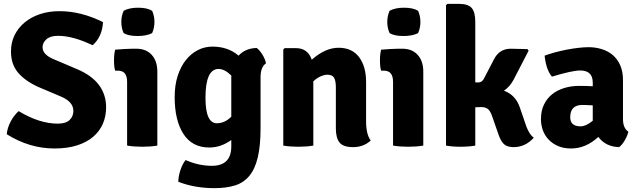

<svg xmlns="http://www.w3.org/2000/svg" viewBox="-20 -756 3312 997"><path d="M15 -59Q18 -92 35.5 -125Q53 -158 77 -179Q184 -114 280 -114Q322 -114 341.5 -133Q361 -152 361 -180Q361 -227 298 -254L180 -304Q111 -335 74 -378.5Q37 -422 37 -489Q37 -535 55.5 -573Q74 -611 107.5 -639Q141 -667 187 -682.5Q233 -698 289 -698Q401 -698 515 -641Q510 -564 461 -521Q359 -570 281 -570Q241 -570 221 -552Q201 -534 201 -511Q201 -472 260 -448L380 -397Q456 -365 493.5 -315Q531 -265 531 -199Q531 -152 514 -113Q497 -74 463.5 -45.5Q430 -17 380 -1Q330 15 263 15Q133 15 15 -59Z M797 -384V0Q780 3 760 4.5Q740 6 719 6Q698 6 677.5 4.5Q657 3 640 0V-331Q640 -389 593 -389H578Q572 -408 572 -442Q572 -475 578 -498Q604 -500 626 -501.5Q648 -503 666 -503H688Q739 -503 768 -471Q797 -439 797 -384ZM622 -700Q651 -716 697 -716Q744 -716 770 -700Q782 -673 782 -642Q782 -611 770 -584Q741 -569 694 -569Q647 -569 622 -584Q610 -611 610 -642Q610 -673 622 -700Z M1219 -467Q1253 -505 1313 -507Q1329 -495 1343.5 -471Q1358 -447 1361 -427Q1333 -408 1333 -355V-91Q1333 1 1318.5 61.5Q1304 122 1274.5 157.5Q1245 193 1200 207Q1155 221 1094 221Q991 221 906 188Q906 160 917 127Q928 94 944 75Q1011 105 1080 105Q1181 105 1181 4V-29Q1127 10 1067 10Q978 10 932.5 -60.5Q887 -131 887 -252Q887 -313 902.5 -361.5Q918 -410 945 -444Q972 -478 1007.5 -496Q1043 -514 1083 -514Q1164 -514 1219 -467ZM1181 -150V-364Q1146 -398 1115 -398Q1047 -398 1047 -248Q1047 -116 1106 -116Q1147 -116 1181 -150Z M1881 -330V-125Q1881 -59 1905 -26Q1867 8 1814 8Q1762 8 1743 -16Q1724 -40 1724 -89V-302Q1724 -336 1715 -352Q1706 -368 1680 -368Q1665 -368 1646 -360Q1627 -352 1607 -334V0Q1590 3 1570 4.5Q1550 6 1529 6Q1508 6 1488 4.5Q1468 3 1451 0V-499L1458 -506H1517Q1578 -506 1599 -446Q1669 -508 1738 -508Q1808 -508 1844.5 -459.5Q1881 -411 1881 -330Z M2178 -384V0Q2161 3 2141 4.5Q2121 6 2100 6Q2079 6 2058.5 4.5Q2038 3 2021 0V-331Q2021 -389 1974 -389H1959Q1953 -408 1953 -442Q1953 -475 1959 -498Q1985 -500 2007 -501.5Q2029 -503 2047 -503H2069Q2120 -503 2149 -471Q2178 -439 2178 -384ZM2003 -700Q2032 -716 2078 -716Q2125 -716 2151 -700Q2163 -673 2163 -642Q2163 -611 2151 -584Q2122 -569 2075 -569Q2028 -569 2003 -584Q1991 -611 1991 -642Q1991 -673 2003 -700Z M2679 -199 2704 -126Q2724 -60 2752 -41Q2708 8 2647 8Q2614 8 2597 -7.5Q2580 -23 2567 -62L2537 -148Q2527 -179 2514 -189.5Q2501 -200 2479 -200Q2457 -200 2448 -199V0Q2415 6 2372 6Q2329 6 2296 0V-729L2303 -736H2363Q2410 -736 2429 -715Q2448 -694 2448 -642V-328H2464Q2482 -328 2492 -346L2544 -446Q2572 -503 2632 -503Q2661 -503 2719 -501L2725 -493L2648 -344Q2628 -306 2597 -285Q2657 -263 2679 -199Z M3243 -72Q3238 -51 3224 -27Q3210 -3 3195 8Q3125 6 3087 -45Q3022 15 2946 15Q2907 15 2878 2.5Q2849 -10 2829 -31Q2809 -52 2799 -79.5Q2789 -107 2789 -137Q2789 -180 2804.5 -212.5Q2820 -245 2847 -266.5Q2874 -288 2910 -299Q2946 -310 2987 -310Q3010 -310 3027.5 -309.5Q3045 -309 3058 -308V-327Q3058 -390 2993 -390Q2951 -390 2846 -358Q2816 -393 2808 -467Q2832 -476 2861.5 -484Q2891 -492 2922 -498Q2953 -504 2983 -507.5Q3013 -511 3037 -511Q3072 -511 3104.5 -501Q3137 -491 3161.5 -470.5Q3186 -450 3200.5 -417.5Q3215 -385 3215 -340V-137Q3215 -91 3243 -72ZM2941 -147Q2941 -100 2995 -100Q3023 -100 3058 -129V-209Q3038 -210 3024.5 -210.5Q3011 -211 3004 -211Q2941 -211 2941 -147Z"/></svg>

Font: Signika
Style: Bold
Weight: 700
Designer: Anna Giedrys
Foundry: Anna Giedrys
Version: Version 1.001